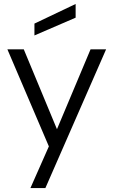

<svg xmlns="http://www.w3.org/2000/svg" viewBox="-20 -749 572 969"><path d="M133.6 200 226.6 -10.2 17.3 -500H100L267.5 -96.9L437 -500H515.5L209.1 200ZM153.8 -570.1V-629.9L361.7 -728.9V-659.8Z"/></svg>

Font: Envelope Sans Variable
Style: Regular
Weight: 500
Designer: Andreas Rasmussen / Norman Anderson
Foundry: mail.de GmbH
Version: Version 1.150